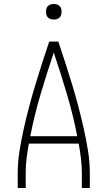

<svg xmlns="http://www.w3.org/2000/svg" viewBox="-20 -944 540 964"><path d="M69 0V-74Q69 -130 78 -186.5Q87 -243 99.5 -298.5Q112 -354 126.5 -409Q141 -464 157.5 -518.5Q174 -573 191.5 -627Q209 -681 227 -735H273Q291 -681 308.5 -627Q326 -573 342.5 -518.5Q359 -464 373.5 -409Q388 -354 400.5 -298.5Q413 -243 422 -186.5Q431 -130 431 -74V0H391V-74Q391 -111 386.5 -148.5Q382 -186 375 -223H125Q118 -186 113.5 -148.5Q109 -111 109 -74V0ZM368 -260Q347 -367 316 -471.5Q285 -576 250 -680Q215 -576 184 -471.5Q153 -367 132 -260ZM250 -846Q242 -846 234.5 -848Q227 -850 221 -856Q215 -862 213 -869.5Q211 -877 211 -885Q211 -893 213 -900.5Q215 -908 221 -914Q227 -920 234.5 -922Q242 -924 250 -924Q258 -924 265.5 -922Q273 -920 279 -914Q285 -908 287 -900.5Q289 -893 289 -885Q289 -877 287 -869.5Q285 -862 279 -856Q273 -850 265.5 -848Q258 -846 250 -846Z"/></svg>

Font: Iosevka Term Curly Extralight
Style: Regular
Weight: 200
Designer: Belleve Invis
Foundry: Belleve Invis
Version: Version 32.3.0